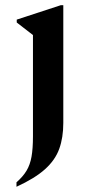

<svg xmlns="http://www.w3.org/2000/svg" viewBox="-20 -484 364 734"><path d="M222 -14Q222 42 206.5 85Q191 128 152 163Q113 198 43 230V213Q68 191 81.5 168.5Q95 146 100.5 115Q106 84 106 37V-350L44 -398V-409L212 -464H222Z"/></svg>

Font: Spectral SC SemiBold
Style: Regular
Weight: 600
Designer: Jean-Baptiste Levee
Foundry: Production Type
Version: Version 2.001